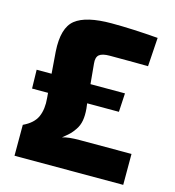

<svg xmlns="http://www.w3.org/2000/svg" viewBox="-105 -793 806 882"><g transform="rotate(15 297.5 -351.5)"><path d="M561 -147V0H44V-147Q93 -170 109 -206.5Q125 -243 120 -295L118 -319H42L40 -408H111L103 -512Q96 -623 146.5 -663Q197 -703 318 -703Q415 -703 539 -693L530 -556Q491 -557 348 -557Q312 -557 298 -545Q284 -533 287 -504L296 -408H460L455 -319H304L307 -295Q310 -262 305.5 -237.5Q301 -213 288 -194Q275 -175 265 -165.5Q255 -156 233 -138Q260 -147 315 -147Z"/></g></svg>

Font: Ezarion Extra Bold
Style: Regular
Weight: 800
Designer: Natanael Gama
Version: Version 1.001;PS 001.001;hotconv 1.0.70;makeotf.lib2.5.58329